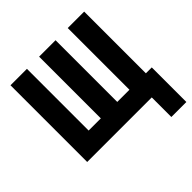

<svg xmlns="http://www.w3.org/2000/svg" viewBox="-183 -688 968 968"><g transform="rotate(-45 301.0 -203.5)"><path d="M495.1 139.6H602.1V-106.9H560.1V-546.9H442.9V-106.9H356V-546.9H238.8V-106.9H151.9V-546.9H34.7V0H495.1Z"/></g></svg>

Font: Hack
Style: Bold
Weight: 700
Monospace: yes
Designer: Christopher Simpkins
Foundry: Christopher Simpkins
Version: Version 2.010